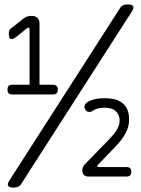

<svg xmlns="http://www.w3.org/2000/svg" viewBox="-20 -800 640 870"><path d="M43 50Q21 50 16.5 41.5Q12 33 25 14L523 -762Q529 -772 537.5 -776Q546 -780 557 -780Q579 -780 583.5 -771.5Q588 -763 575 -744L77 32Q71 42 62.5 46Q54 50 43 50ZM382 0Q368 0 360.5 -7Q353 -14 353 -28Q353 -35 355 -41Q357 -47 362 -53L471 -165Q480 -174 489 -184.5Q498 -195 505.5 -206Q513 -217 517.5 -229Q522 -241 522 -253Q522 -269 516.5 -280Q511 -291 502 -298.5Q493 -306 480.5 -309Q468 -312 454 -312Q435 -312 421.5 -308Q408 -304 397 -296Q387 -291 378.5 -293.5Q370 -296 366 -305Q361 -313 363.5 -321.5Q366 -330 373 -335Q388 -345 407.5 -350Q427 -355 455 -355Q478 -355 498 -350.5Q518 -346 533.5 -334Q549 -322 557 -303.5Q565 -285 565 -257Q565 -226 549 -196.5Q533 -167 509 -142L422 -51Q420 -49 421 -46Q422 -43 428 -43H553Q564 -43 569.5 -38Q575 -33 575 -21Q575 -11 569.5 -5.5Q564 0 553 0ZM35 -372Q24 -372 19 -377.5Q14 -383 14 -394Q14 -405 19 -410.5Q24 -416 35 -416H114V-663Q114 -669 112.5 -672Q111 -675 109 -675Q107 -675 104.5 -673.5Q102 -672 100 -670L54 -633Q47 -628 42 -625.5Q37 -623 32 -623Q26 -623 23 -629Q20 -635 20 -647Q20 -657 22.5 -663Q25 -669 32 -673L88 -717Q96 -723 104 -725.5Q112 -728 122 -728Q141 -728 150 -719Q159 -710 159 -692V-416H220Q231 -416 236.5 -410.5Q242 -405 242 -394Q242 -383 236.5 -377.5Q231 -372 220 -372Z"/></svg>

Font: Maple Mono ExtraLight
Style: Regular
Weight: 275
Monospace: yes
Designer: subframe7536
Version: Version 7.000